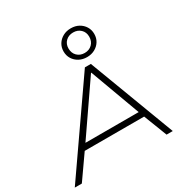

<svg xmlns="http://www.w3.org/2000/svg" viewBox="-216 -1181 1330 1366"><g transform="rotate(-30 449.0 -498.0)"><path d="M8 0 498 -705H547L813 0H762L683 -204L713 -191H167L209 -204L66 0ZM516 -649 226 -228 193 -238H701L674 -228L519 -649ZM549 -760Q513 -760 484.5 -775.5Q456 -791 439.5 -817.5Q423 -844 423 -878Q423 -912 439.5 -938.5Q456 -965 484.5 -980.5Q513 -996 549 -996Q586 -996 614 -980.5Q642 -965 658.5 -938.5Q675 -912 675 -878Q675 -844 658.5 -817.5Q642 -791 613.5 -775.5Q585 -760 549 -760ZM549 -794Q586 -794 610 -817.5Q634 -841 634 -879Q634 -916 610 -939Q586 -962 549 -962Q512 -962 488 -939Q464 -916 464 -879Q464 -841 488 -817.5Q512 -794 549 -794Z"/></g></svg>

Font: Nunito Sans 10pt Expanded ExtraLight
Style: Italic
Weight: 250
Width: 7
Italic angle: -9°
Designer: Vernon Adams
Foundry: Vernon Adams
Version: Version 3.101;gftools[0.9.27]